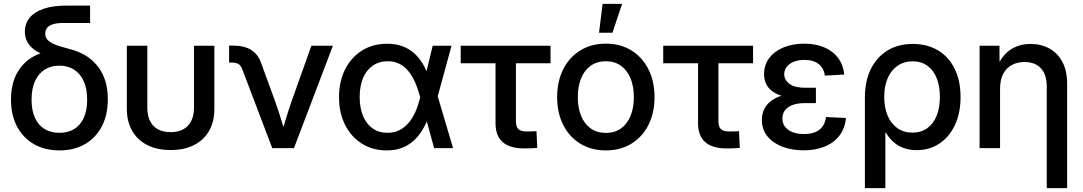

<svg xmlns="http://www.w3.org/2000/svg" viewBox="-20 -756 5528 980"><path d="M283.7 11.7Q209.5 11.7 153.8 -20Q98.1 -51.8 67.1 -109.9Q36.1 -168 36.1 -247.6Q36.1 -327.1 67.1 -383.3Q98.1 -439.5 153.8 -469.2Q209.5 -499 283.2 -499V-453.6Q242.2 -461.9 209.5 -474.1Q176.8 -486.3 153.8 -503.4Q130.9 -520.5 118.9 -543.2Q106.9 -565.9 106.9 -594.7Q106.9 -635.3 130.9 -665Q154.8 -694.8 202.4 -711.2Q250 -727.5 320.8 -727.5H439.9V-638.7H302.2Q271.5 -638.7 251.2 -632.6Q231 -626.5 220.9 -614.5Q210.9 -602.5 210.9 -584.5Q210.9 -565.4 222.4 -553Q233.9 -540.5 253.4 -531.7Q272.9 -522.9 297.6 -516.4Q322.3 -509.8 348.6 -502Q380.4 -493.2 412.4 -475.1Q444.3 -457 470.9 -427.2Q497.6 -397.5 513.9 -353.8Q530.3 -310.1 530.3 -249.5Q530.3 -168.9 499.3 -110.1Q468.3 -51.3 412.8 -19.8Q357.4 11.7 283.7 11.7ZM283.2 -78.1Q327.1 -78.1 358.9 -97.4Q390.6 -116.7 407.7 -154.8Q424.8 -192.9 424.8 -247.1Q424.8 -302.2 407.7 -340.8Q390.6 -379.4 358.9 -400.1Q327.1 -420.9 283.2 -420.9Q239.7 -420.9 207.8 -400.4Q175.8 -379.9 158.4 -341.1Q141.1 -302.2 141.1 -247.1Q141.1 -192.4 158.4 -154.5Q175.8 -116.7 207.5 -97.4Q239.3 -78.1 283.2 -78.1Z M851.1 9.8Q781.7 9.8 731.7 -15.6Q681.6 -41 654.5 -88.4Q627.4 -135.7 627.4 -201.2V-522.5H731.9V-207Q731.9 -166.5 745.6 -138.7Q759.3 -110.8 785.9 -96.2Q812.5 -81.5 851.1 -81.5Q889.6 -81.5 916 -96.2Q942.4 -110.8 956.3 -138.7Q970.2 -166.5 970.2 -207V-522.5H1074.2V-201.2Q1074.2 -135.7 1047.4 -88.4Q1020.5 -41 970.5 -15.6Q920.4 9.8 851.1 9.8Z M1369.6 0 1216.8 -401.9Q1209.5 -420.9 1198 -428.7Q1186.5 -436.5 1165.5 -436.5H1149.4V-523.4H1167.5Q1226.1 -523.4 1261.7 -501.5Q1297.4 -479.5 1313.5 -432.6L1386.2 -233.4Q1401.4 -190.4 1414.3 -148.2Q1427.2 -106 1439.9 -64H1413.6Q1426.3 -106 1439 -148.4Q1451.7 -190.9 1466.3 -233.4L1569.3 -522.5H1679.2L1480.5 0Z M1954.6 11.7Q1881.8 11.7 1826.7 -23.2Q1771.5 -58.1 1741 -119.4Q1710.4 -180.7 1710.4 -259.8Q1710.4 -339.8 1741.2 -401.4Q1772 -462.9 1827.4 -497.8Q1882.8 -532.7 1956.5 -532.7Q1999 -532.7 2032.7 -520.5Q2066.4 -508.3 2092 -485.8Q2117.7 -463.4 2136.7 -432.4Q2155.8 -401.4 2168 -363.8H2198.7L2213.4 -267.1L2292.5 0H2195.8L2124 -262.7Q2112.8 -304.2 2097.9 -337.6Q2083 -371.1 2063.2 -394.5Q2043.5 -418 2017.8 -430.7Q1992.2 -443.4 1959.5 -443.4Q1915 -443.4 1882.6 -420.9Q1850.1 -398.4 1833 -357.4Q1815.9 -316.4 1815.9 -260.3Q1815.9 -205.1 1833 -164.1Q1850.1 -123 1881.8 -100.6Q1913.6 -78.1 1958 -78.1Q1991.2 -78.1 2018.1 -91.3Q2044.9 -104.5 2065.4 -128.7Q2085.9 -152.8 2100.6 -186Q2115.2 -219.2 2125 -259.8L2188.5 -522.5H2284.7L2212.9 -259.8L2198.2 -160.2H2168.5Q2154.3 -122.6 2135.3 -91.3Q2116.2 -60.1 2090.3 -36.9Q2064.5 -13.7 2031 -1Q1997.6 11.7 1954.6 11.7Z M2655.3 1.5Q2582 1.5 2545.7 -30.8Q2509.3 -63 2509.3 -126.5V-433.1H2331.5V-522.5H2790V-433.1H2613.3V-139.2Q2613.3 -109.4 2625.5 -97.2Q2637.7 -85 2668.9 -85Q2680.7 -85 2693.4 -85.4Q2706.1 -85.9 2718.3 -86.4L2722.2 -1Q2706.1 0.5 2689.2 1Q2672.4 1.5 2655.3 1.5Z M3072.3 11.7Q2998 11.7 2941.9 -22.7Q2885.7 -57.1 2854.7 -118.4Q2823.7 -179.7 2823.7 -259.8Q2823.7 -340.8 2854.7 -402.3Q2885.7 -463.9 2941.9 -498.5Q2998 -533.2 3072.3 -533.2Q3147 -533.2 3202.9 -498.5Q3258.8 -463.9 3289.8 -402.3Q3320.8 -340.8 3320.8 -259.8Q3320.8 -179.7 3289.8 -118.4Q3258.8 -57.1 3202.9 -22.7Q3147 11.7 3072.3 11.7ZM3072.3 -77.6Q3117.7 -77.6 3149.7 -100.6Q3181.6 -123.5 3198.5 -164.8Q3215.3 -206.1 3215.3 -259.8Q3215.3 -314.5 3198.5 -355.7Q3181.6 -397 3149.7 -420.2Q3117.7 -443.4 3072.3 -443.4Q3027.3 -443.4 2995.1 -420.4Q2962.9 -397.5 2946 -356.2Q2929.2 -314.9 2929.2 -259.8Q2929.2 -205.6 2946 -164.6Q2962.9 -123.5 2994.9 -100.6Q3026.9 -77.6 3072.3 -77.6ZM3037.6 -588.9 3055.7 -736.3H3155.3L3106 -588.9Z M3689 1.5Q3615.7 1.5 3579.3 -30.8Q3543 -63 3543 -126.5V-433.1H3365.2V-522.5H3823.7V-433.1H3647V-139.2Q3647 -109.4 3659.2 -97.2Q3671.4 -85 3702.6 -85Q3714.4 -85 3727.1 -85.4Q3739.7 -85.9 3752 -86.4L3755.9 -1Q3739.7 0.5 3722.9 1Q3706.1 1.5 3689 1.5Z M4081.5 11.2Q4021.5 11.2 3973.1 -7.3Q3924.8 -25.9 3896.7 -60.5Q3868.7 -95.2 3868.7 -144Q3868.7 -178.2 3883.3 -204.1Q3897.9 -230 3925.5 -247.6Q3953.1 -265.1 3992.4 -273.7Q4031.7 -282.2 4081.1 -282.2H4144.5V-229.5H4085Q4051.8 -229.5 4026.6 -220.5Q4001.5 -211.4 3987.5 -194.1Q3973.6 -176.8 3973.6 -151.4Q3973.6 -114.7 4003.4 -93.3Q4033.2 -71.8 4084 -71.8Q4118.2 -71.8 4141.8 -81.8Q4165.5 -91.8 4179 -111.1Q4192.4 -130.4 4196.3 -158.7L4297.9 -153.8Q4293 -100.6 4264.6 -63.7Q4236.3 -26.9 4189.5 -7.8Q4142.6 11.2 4081.5 11.2ZM4086.9 -251.5Q4036.6 -251.5 3997.8 -259.5Q3959 -267.6 3932.6 -283.2Q3906.2 -298.8 3893.1 -322.5Q3879.9 -346.2 3879.9 -377.4Q3879.9 -424.3 3906 -459.2Q3932.1 -494.1 3978.5 -513.7Q4024.9 -533.2 4085 -533.2Q4144 -533.2 4188.2 -513.9Q4232.4 -494.6 4258.3 -459.5Q4284.2 -424.3 4289.1 -375.5L4189.9 -370.1Q4186 -406.7 4159.2 -428.5Q4132.3 -450.2 4085.4 -450.2Q4039.1 -450.2 4011 -429.4Q3982.9 -408.7 3982.9 -377Q3982.9 -348.1 4009.3 -328.1Q4035.6 -308.1 4089.8 -308.1H4144.5V-251.5Z M4394.5 204.1V-256.3Q4394.5 -342.3 4425 -403.8Q4455.6 -465.3 4510.3 -498.5Q4564.9 -531.7 4638.7 -531.7Q4712.9 -531.7 4767.6 -499Q4822.3 -466.3 4852.5 -405.5Q4882.8 -344.7 4882.8 -260.7Q4882.8 -179.7 4854.5 -118.7Q4826.2 -57.6 4775.6 -23.7Q4725.1 10.3 4658.7 10.3Q4620.6 10.3 4590.6 -1.2Q4560.5 -12.7 4538.6 -33Q4516.6 -53.2 4501 -79.6H4499V204.1ZM4637.2 -79.1Q4681.2 -79.1 4712.6 -101.6Q4744.1 -124 4760.7 -165Q4777.3 -206.1 4777.3 -261.2Q4777.3 -316.4 4761 -357.2Q4744.6 -397.9 4713.6 -420.4Q4682.6 -442.9 4638.7 -442.9Q4594.2 -442.9 4561.5 -420.4Q4528.8 -397.9 4511 -357.2Q4493.2 -316.4 4493.2 -261.2Q4493.2 -206.5 4510.7 -165.5Q4528.3 -124.5 4560.5 -101.8Q4592.8 -79.1 4637.2 -79.1Z M5084.5 -302.7V0H4980V-522.5H5081.5L5082 -393.1H5061Q5085.4 -463.4 5130.9 -497.6Q5176.3 -531.7 5240.2 -531.7Q5293.9 -531.7 5336.2 -508.5Q5378.4 -485.4 5402.6 -439.9Q5426.8 -394.5 5426.8 -326.7V204.1H5322.8V-314Q5322.8 -375.5 5293 -407.5Q5263.2 -439.5 5209 -439.5Q5173.8 -439.5 5145.5 -424.8Q5117.2 -410.2 5100.8 -379.9Q5084.5 -349.6 5084.5 -302.7Z"/></svg>

Font: Inter 28pt Medium
Style: Regular
Weight: 500
Designer: Rasmus Andersson
Foundry: rsms
Version: Version 4.001;git-66647c0bb